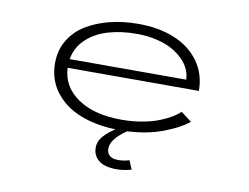

<svg xmlns="http://www.w3.org/2000/svg" viewBox="-77 -621 1204 930"><g transform="rotate(10 525.0 -156.0)"><path d="M622 189Q590.5 198.5 557.8 199.8Q525 201 496.5 193.8Q468 186.5 450 165.8Q432 145 432 114Q432 81.5 456.5 55Q481 28.5 511.5 10.5Q413 7.5 336 -23Q259 -53.5 213 -113.5Q167 -173.5 167 -255Q167 -318 196.5 -367.8Q226 -417.5 276.8 -448.5Q327.5 -479.5 392.8 -495.8Q458 -512 532.5 -512Q632 -512 709.2 -480.8Q786.5 -449.5 831.5 -387.8Q876.5 -326 876.5 -243H231Q235 -151 315.5 -95.8Q396 -40.5 531.5 -40.5Q585.5 -40.5 634.2 -49.5Q683 -58.5 717.2 -72.5Q751.5 -86.5 775 -100.8Q798.5 -115 812 -129L864.5 -89Q825.5 -56 748.2 -25.8Q671 4.5 568 10Q493 62 493 107Q493 128.5 505 140.2Q517 152 535.5 153.8Q554 155.5 571.2 153.2Q588.5 151 604 146ZM533.5 -463Q455.5 -463 392.8 -444.5Q330 -426 286.8 -385.5Q243.5 -345 233.5 -286H806.5Q806 -311.5 795 -336.5Q784 -361.5 761.2 -384.2Q738.5 -407 706.8 -424.5Q675 -442 630.2 -452.5Q585.5 -463 533.5 -463Z"/></g></svg>

Font: League Mono Extended UltraLight
Style: Regular
Weight: 200
Width: 9
Designer: Tyler Finck
Foundry: The League of Moveable Type / Tyler Finck
Version: Version 2.210